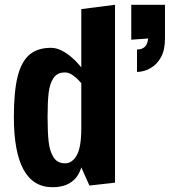

<svg xmlns="http://www.w3.org/2000/svg" viewBox="-20 -770 710 803"><path d="M38 -281Q38 -386 53.5 -449Q69 -512 103 -541Q137 -570 193 -570Q215 -570 238 -558.5Q261 -547 281 -529Q301 -512 320 -488V-732L461 -750V-6L354 6L320 -70Q314 -48 299 -28Q266 13 200 13Q38 13 38 -281ZM553 -563Q583 -563 594 -586Q598 -596 600 -609L529 -604V-750H670V-609Q670 -561 653.5 -531Q637 -501 611 -486Q585 -470 553 -469ZM320 -234V-422Q306 -438 299 -444Q274 -467 252 -467Q219 -467 203.5 -443.5Q188 -420 183.5 -382Q179 -344 179 -281Q179 -217 183.5 -177Q188 -137 204 -112Q220 -87 252 -87Q282 -87 301 -120.5Q320 -154 320 -234Z"/></svg>

Font: Francois One
Style: Regular
Weight: 400
Designer: Vernon Adams
Foundry: Vernon Adams
Version: Version 2.000